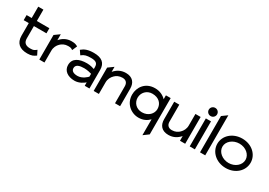

<svg xmlns="http://www.w3.org/2000/svg" viewBox="17 -1565 3761 2680"><g transform="rotate(30 1897.0 -225.5)"><path d="M26 -367H108V-160C110 -50 174 11 300 11C372 11 400 -8 433 -31L436 -33L400 -105L395 -102C366 -81 361 -70 300 -70C225 -70 191 -104 191 -168V-367H393V-449H191V-632H108V-449H26Z M490 0H573V-191C573 -244 596 -287 626 -316C652 -343 693 -365 745 -365C790 -365 797 -359 815 -347L821 -344L855 -422L851 -425C823 -438 811 -447 753 -447C672 -447 613 -408 573 -360V-456L490 -396Z M875 -135C875 -46 949 11 1061 11C1137 11 1198 -34 1222 -55V0H1298V-298C1298 -409 1234 -462 1105 -462C1012 -462 958 -440 916 -404L912 -401L956 -336L960 -340C1000 -372 1037 -381 1105 -381C1182 -381 1215 -359 1215 -298V-266C1198 -272 1148 -288 1095 -288C969 -288 875 -246 875 -135ZM962 -136C962 -193 1021 -209 1095 -209C1147 -209 1199 -194 1215 -189V-143C1206 -133 1143 -68 1064 -68C1002 -68 962 -89 962 -136Z M1366 0H1450V-187C1450 -240 1474 -283 1504 -312C1530 -339 1571 -361 1624 -361C1684 -361 1710 -325 1710 -273V0H1792V-283C1792 -378 1741 -443 1633 -443C1549 -443 1491 -404 1450 -356V-437L1366 -376Z M1856 -225C1856 -83 1969 11 2092 11C2171 11 2225 -21 2264 -61V195L2347 134V-451H2270V-388C2232 -428 2172 -462 2092 -462C1935 -462 1856 -343 1856 -225ZM1944 -225C1944 -306 2005 -377 2097 -377C2202 -377 2264 -313 2264 -225C2264 -152 2201 -78 2097 -78C2000 -78 1944 -151 1944 -225Z M2415 -149C2415 -54 2466 11 2574 11C2658 11 2716 -28 2757 -76V0H2841V-432H2757V-245C2757 -192 2733 -149 2703 -120C2677 -93 2637 -71 2584 -71C2524 -71 2497 -107 2497 -159V-432H2415Z M2888 -578C2888 -541 2918 -512 2955 -512C2992 -512 3022 -541 3022 -578C3022 -615 2992 -644 2955 -644C2918 -644 2888 -615 2888 -578ZM2914 0H2997V-451H2914Z M3080 0H3164V-646L3080 -585Z M3229 -226C3229 -95 3344 11 3498 11C3652 11 3765 -95 3765 -226C3765 -357 3652 -462 3498 -462C3344 -462 3229 -357 3229 -226ZM3311 -226C3311 -312 3396 -381 3498 -381C3600 -381 3683 -312 3683 -226C3683 -140 3600 -70 3498 -70C3396 -70 3311 -140 3311 -226Z"/></g></svg>

Font: Charger Sport
Style: SeBdExt
Weight: 600
Designer: Jasper
Foundry: Cannot Into Space Fonts
Version: Version 1.1